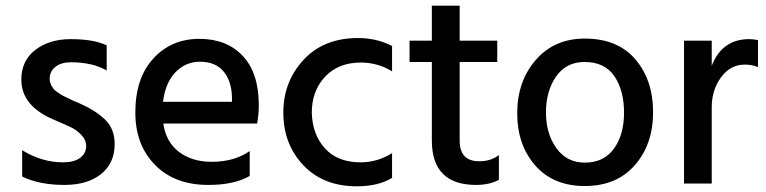

<svg xmlns="http://www.w3.org/2000/svg" viewBox="-20 -651 2716 681"><path d="M358.4 -490.2Q312.5 -512.2 230.5 -512.2Q155.3 -512.2 105.5 -474.1Q55.7 -436 55.7 -369.1Q55.2 -273.9 174.3 -225.1Q216.3 -207 233.9 -198.5Q251.5 -189.9 268.6 -172.4Q285.6 -154.8 285.6 -132.8Q285.6 -106.9 264.2 -91.1Q242.7 -75.2 203.6 -75.2Q128.4 -75.2 58.6 -118.2V-24.9Q118.7 4.9 208.5 4.9Q290.5 4.9 338.6 -33.7Q386.7 -72.3 386.7 -140.1Q386.7 -193.8 353 -226.6Q319.3 -259.3 260.3 -285.2Q255.4 -287.1 242.9 -292.5Q230.5 -297.9 225.6 -300.5Q220.7 -303.2 210.2 -308.1Q199.7 -313 195.1 -316.4Q190.4 -319.8 182.4 -325Q174.3 -330.1 170.9 -334.5Q167.5 -338.9 163.6 -345.5Q159.7 -352.1 158 -358.6Q156.2 -365.2 156.2 -372.1Q156.2 -397.9 176.8 -414.1Q197.3 -430.2 232.4 -430.2Q309.6 -429.7 358.4 -400.9Z M802.7 -290H558.1Q566.9 -358.9 603 -395.5Q639.2 -432.1 689 -432.1Q743.2 -432.1 772 -398.7Q800.8 -365.2 802.7 -308.1ZM865.7 -115.2Q811.5 -77.1 731 -77.1Q661.1 -77.1 615 -112.1Q568.8 -147 559.1 -212.9H892.1Q897.9 -247.1 897.9 -277.8Q897.9 -392.1 841.1 -452.6Q784.2 -513.2 687 -513.2Q587.9 -513.2 523.9 -443.6Q460 -374 460 -252Q460 -137.2 529.8 -66.2Q599.6 4.9 717.8 4.9Q809.6 5.4 865.7 -26.9Z M1085.9 -251Q1085.9 -329.1 1133.3 -379.2Q1180.7 -429.2 1259.8 -429.2Q1321.8 -428.7 1370.6 -397.9V-487.8Q1315.9 -516.1 1250 -516.1Q1127.9 -516.1 1056.4 -438.5Q984.9 -360.8 984.9 -252Q984.9 -140.1 1055.7 -65.2Q1126.5 9.8 1245.6 9.8Q1321.8 9.8 1370.6 -20V-107.9Q1318.8 -75.2 1258.8 -75.2Q1177.7 -75.2 1132.8 -124.5Q1087.9 -173.8 1085.9 -251Z M1610.4 -431.2H1743.7V-506.8H1610.4V-630.9H1511.7V-506.8H1432.6V-431.2H1511.7V-153.8Q1511.2 4.9 1668.5 4.9Q1716.3 4.9 1749.5 -13.2V-101.1Q1721.7 -79.1 1680.7 -79.1Q1610.4 -78.6 1610.4 -151.9Z M2054.2 8.8Q2167 8.8 2231.7 -65.2Q2296.4 -139.2 2296.4 -253.2Q2296.4 -367.2 2233.4 -440.7Q2170.4 -514.2 2054.2 -514.2Q1946.3 -514.2 1880.4 -438.5Q1814.5 -362.8 1814.5 -249Q1814.5 -137.2 1878.4 -64.2Q1942.4 8.8 2054.2 8.8ZM2053.2 -431.2Q2125 -431.2 2159.2 -380.6Q2193.4 -330.1 2193.4 -251Q2193.4 -173.8 2157.7 -124Q2122.1 -74.2 2054.2 -74.2Q1990.2 -74.2 1953.4 -125.5Q1916.5 -176.8 1916.5 -252Q1916.5 -328.1 1952.4 -379.6Q1988.3 -431.2 2053.2 -431.2Z M2504.4 -506.8H2406.2V0H2504.4V-270Q2504.4 -332 2537.6 -377Q2570.8 -421.9 2621.6 -421.9Q2647.5 -421.9 2668.5 -413.1V-508.8Q2651.4 -512.2 2637.2 -512.2Q2541.5 -512.2 2504.4 -418Z"/></svg>

Font: FAU Chimera Medium
Style: Regular
Weight: 500
Version: Version 1.002;hotconv 1.0.117;makeotfexe 2.5.65602